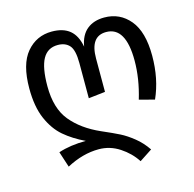

<svg xmlns="http://www.w3.org/2000/svg" viewBox="-109 -651 990 978"><g transform="rotate(-15 386.0 -161.5)"><path d="M710 -288Q710 -166 666 -68L586 -89Q617 -192 617 -287Q617 -465 514 -465Q430 -465 430 -348V-172L342 -162V-348Q342 -416 320.5 -440.5Q299 -465 259 -465Q205 -465 179.5 -419Q154 -373 154 -275Q154 -158 208.5 -92Q263 -26 358 16Q418 42 450.5 58.5Q483 75 518.5 103.5Q554 132 581 172L514 216Q483 168 432.5 135Q382 102 323 102Q239 102 153 148L126 65Q189 44 271 44Q208 14 163 -24.5Q118 -63 90 -127.5Q62 -192 62 -288Q62 -416 114 -477.5Q166 -539 247 -539Q307 -539 341.5 -510.5Q376 -482 387 -422Q397 -481 432.5 -510Q468 -539 524 -539Q606 -539 658 -476.5Q710 -414 710 -288Z"/></g></svg>

Font: FiraGO
Style: Regular
Weight: 400
Designer: bBox Type
Foundry: bBox Type GmbH
Version: Version 1.001;April 20, 2020;FontCreator 12.0.0.2555 64-bit